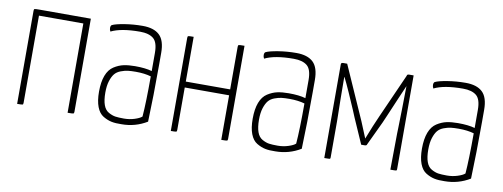

<svg xmlns="http://www.w3.org/2000/svg" viewBox="-49 -747 2602 993"><g transform="rotate(10 1251.5 -250.0)"><path d="M364 -11Q364 -3 360 -1.5Q356 0 330 0V-469H97V-11Q97 -3 93.5 -1.5Q90 0 65 0V-489Q65 -497 68.5 -498.5Q72 -500 97 -500H364Z M470 -470Q470 -482 476 -486Q494 -495 540 -502.5Q586 -510 635 -510Q694 -510 723.5 -482Q753 -454 753 -389V-325Q753 -160 748 -27Q687 10 615 10Q584 11 562 6.5Q540 2 517.5 -11.5Q495 -25 483 -56.5Q471 -88 471 -136Q471 -187 484 -221Q497 -255 522 -271Q547 -287 572.5 -292.5Q598 -298 632 -298Q687 -298 721 -288V-383Q721 -439 697 -458.5Q673 -478 627 -478Q527 -478 475 -452Q470 -461 470 -470ZM721 -260Q687 -270 641 -270Q616 -270 599.5 -268Q583 -266 563 -258.5Q543 -251 531.5 -237Q520 -223 512 -198Q504 -173 504 -137Q504 -97 513 -72Q522 -47 541 -36.5Q560 -26 576.5 -23.5Q593 -21 622 -21Q651 -21 677.5 -29.5Q704 -38 715 -48Q721 -123 721 -260Z M1171 -11Q1171 -3 1167 -1.5Q1163 0 1137 0V-234H904V-11Q904 -3 900.5 -1.5Q897 0 872 0V-489Q872 -497 875.5 -498.5Q879 -500 904 -500V-265H1137V-489Q1137 -497 1141 -498.5Q1145 -500 1171 -500Z M1277 -470Q1277 -482 1283 -486Q1301 -495 1347 -502.5Q1393 -510 1442 -510Q1501 -510 1530.5 -482Q1560 -454 1560 -389V-325Q1560 -160 1555 -27Q1494 10 1422 10Q1391 11 1369 6.5Q1347 2 1324.5 -11.5Q1302 -25 1290 -56.5Q1278 -88 1278 -136Q1278 -187 1291 -221Q1304 -255 1329 -271Q1354 -287 1379.5 -292.5Q1405 -298 1439 -298Q1494 -298 1528 -288V-383Q1528 -439 1504 -458.5Q1480 -478 1434 -478Q1334 -478 1282 -452Q1277 -461 1277 -470ZM1528 -260Q1494 -270 1448 -270Q1423 -270 1406.5 -268Q1390 -266 1370 -258.5Q1350 -251 1338.5 -237Q1327 -223 1319 -198Q1311 -173 1311 -137Q1311 -97 1320 -72Q1329 -47 1348 -36.5Q1367 -26 1383.5 -23.5Q1400 -21 1429 -21Q1458 -21 1484.5 -29.5Q1511 -38 1522 -48Q1528 -123 1528 -260Z M1678 -493Q1678 -501 1690 -501H1710L1834 -221L1869 -136Q1898 -211 1922 -264L2024 -493Q2024 -501 2036 -501H2059V-8Q2059 -2 2055.5 -1Q2052 0 2025 0L2027 -190Q2027 -196 2028 -225.5Q2029 -255 2030 -313.5Q2031 -372 2032 -440Q2022 -417 2000 -366Q1978 -315 1961 -274.5Q1944 -234 1943 -233L1884 -108Q1883 -101 1872 -101H1854L1796 -233Q1795 -236 1780 -271.5Q1765 -307 1743 -356.5Q1721 -406 1708 -431H1707Q1707 -371 1708 -316Q1709 -261 1709.5 -231.5Q1710 -202 1710 -197V-8Q1710 -2 1707 -1Q1704 0 1678 0Z M2166 -470Q2166 -482 2172 -486Q2190 -495 2236 -502.5Q2282 -510 2331 -510Q2390 -510 2419.5 -482Q2449 -454 2449 -389V-325Q2449 -160 2444 -27Q2383 10 2311 10Q2280 11 2258 6.5Q2236 2 2213.5 -11.5Q2191 -25 2179 -56.5Q2167 -88 2167 -136Q2167 -187 2180 -221Q2193 -255 2218 -271Q2243 -287 2268.5 -292.5Q2294 -298 2328 -298Q2383 -298 2417 -288V-383Q2417 -439 2393 -458.5Q2369 -478 2323 -478Q2223 -478 2171 -452Q2166 -461 2166 -470ZM2417 -260Q2383 -270 2337 -270Q2312 -270 2295.5 -268Q2279 -266 2259 -258.5Q2239 -251 2227.5 -237Q2216 -223 2208 -198Q2200 -173 2200 -137Q2200 -97 2209 -72Q2218 -47 2237 -36.5Q2256 -26 2272.5 -23.5Q2289 -21 2318 -21Q2347 -21 2373.5 -29.5Q2400 -38 2411 -48Q2417 -123 2417 -260Z"/></g></svg>

Font: Yanone Kaffeesatz Thin
Style: Regular
Weight: 250
Designer: Yanone (Cyrillic: Daniel Pouzeot)
Foundry: Yanone
Version: Version 1.003;PS 001.003;hotconv 1.0.88;makeotf.lib2.5.64775